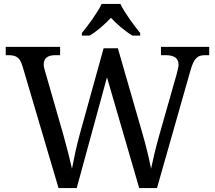

<svg xmlns="http://www.w3.org/2000/svg" viewBox="-20 -951 1087 971"><path d="M394 -784V-771H433C471 -793 511 -829 541 -861C571 -829 612 -793 650 -771H689V-784C658 -822 610 -886 589 -931H494C473 -886 425 -822 394 -784ZM93 -619 276 0H368L521 -560L684 0H774L943 -594C962 -660 980 -672 1019 -672H1038V-714H794V-672H817C861 -672 883 -657 883 -623C883 -612 876 -587 872 -571L784 -262C766 -198 754 -146 744 -98C735 -144 720 -208 701 -274L576 -707H504L385 -278C367 -214 354 -150 344 -98C333 -146 318 -207 301 -267L209 -587C205 -602 201 -613 201 -624C201 -657 221 -672 261 -672H284V-714H9V-672H22C61 -672 80 -661 93 -619Z"/></svg>

Font: Noto Serif Devanagari
Style: Regular
Weight: 400
Designer: Universal Thirst, Indian Type Foundry and the Monotype Design Team
Foundry: Monotype Imaging Inc.
Version: Version 2.004